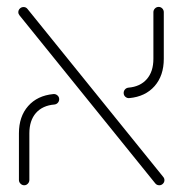

<svg xmlns="http://www.w3.org/2000/svg" viewBox="-20 -543 540 567"><path d="M438.5 -1.5 37.8 -497.4Q34.1 -501.9 34.1 -507Q34.1 -513.3 38.7 -517.8Q43.3 -522.2 49.6 -522.2Q56.7 -522.2 61.1 -516.7L461.9 -20.7Q465.6 -16.3 465.6 -11.1Q465.6 -4.8 461.1 -0.4Q456.7 4.1 450.4 4.1Q443 4.1 438.5 -1.5ZM35.9 -11.5V-149.3Q35.9 -198.9 63.1 -229.8Q90.4 -260.7 137.4 -265.2Q144.1 -265.9 149.4 -261.5Q154.8 -257 154.8 -250Q154.8 -244.1 150.9 -239.6Q147 -235.2 141.1 -234.4Q105.6 -231.5 86.1 -209.3Q66.7 -187 66.7 -149.3V-11.5Q66.7 -5.2 62.2 -0.6Q57.8 4.1 51.5 4.1Q45.2 4.1 40.6 -0.6Q35.9 -5.2 35.9 -11.5ZM345.2 -268.5Q345.2 -274.4 349.1 -278.9Q353 -283.3 358.9 -284.1Q394.1 -287 413.5 -309.3Q433 -331.5 433 -369.3V-507Q433 -513.3 437.6 -518Q442.2 -522.6 448.5 -522.6Q454.8 -522.6 459.3 -518Q463.7 -513.3 463.7 -507V-369.3Q463.7 -319.6 436.5 -288.7Q409.3 -257.8 362.2 -253.3Q355.6 -252.6 350.4 -257Q345.2 -261.5 345.2 -268.5Z"/></svg>

Font: 26F Galaxy Hebrew Ultra Light
Style: Regular
Weight: 200
Designer: C₂₉H₂₅N₃O₅
Version: Version 1.000